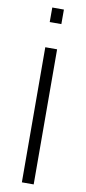

<svg xmlns="http://www.w3.org/2000/svg" viewBox="-100 -939 438 976"><g transform="rotate(10 119.5 -451.0)"><path d="M87 -697H148L150 0H89ZM87 -902H147V-827H87Z"/></g></svg>

Font: Panefresco 250wt
Style: Regular
Weight: 300
Version: Version 1.000